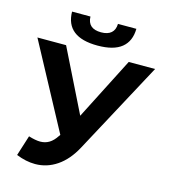

<svg xmlns="http://www.w3.org/2000/svg" viewBox="-130 -1001 985 1119"><g transform="rotate(15 362.0 -441.0)"><path d="M719 -700 421 -146Q378 -66 317.5 -25Q257 16 186 16Q131 16 72 -8L111 -131Q153 -118 181 -118Q211 -118 235 -132.5Q259 -147 279 -178L285 -186L9 -700H182L368 -324L560 -700ZM165 -898H276Q278 -825 359 -825Q399 -825 420 -843.5Q441 -862 442 -898H553Q552 -823 504 -784Q456 -745 359 -745Q167 -745 165 -898Z"/></g></svg>

Font: Montserrat-Bold
Style: Bold
Weight: 700
Version: Version 7.200